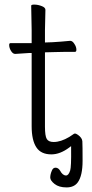

<svg xmlns="http://www.w3.org/2000/svg" viewBox="-20 -660 400 837"><path d="M282 -63Q290 -68 297 -73Q303 -78 307 -78Q311 -78 320 -72Q338 -59 339 -44Q340 -26 340 41Q340 106 319 135Q303 157 270 157Q237 157 218 142Q199 127 199 114Q199 100 206 84Q211 71 222 71Q234 71 242 84Q253 105 268 105Q279 105 286 83Q291 67 290 -13V-23L282 -17Q242 13 204 13Q159 13 139 -17Q118 -48 118 -110V-424V-429H113H108Q107 -429 47 -425H46Q36 -425 28 -438Q20 -451 20 -464Q20 -472 26 -472H113H118V-477V-528L116 -635Q116 -640 129 -640Q146 -640 163 -633Q178 -627 178 -617L176 -528V-480V-475H181L209 -476Q245 -478 285 -482H286Q296 -482 304 -469Q313 -456 313 -443Q313 -434 307 -434H268Q240 -434 220 -433L181 -432H176V-427V-108Q176 -67 184 -54Q192 -41 214 -41Q245 -41 282 -63Z"/></svg>

Font: LXGW WenKai Light
Style: Regular
Weight: 300
Designer: LXGW / Fontworks Inc.
Foundry: LXGW / Fontworks Inc.
Version: Version 1.501; October 10, 2024